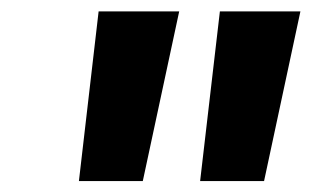

<svg xmlns="http://www.w3.org/2000/svg" viewBox="-20 -748 567 345"><path d="M121.8 -422.7 157.2 -727.5H302L236.6 -422.7ZM339.6 -422.7 375.1 -727.5H519.8L454.5 -422.7Z"/></svg>

Font: Inter Tight
Style: Italic
Weight: 400
Italic angle: -9.39999°
Designer: Rasmus Andersson
Foundry: rsms
Version: Version 3.002